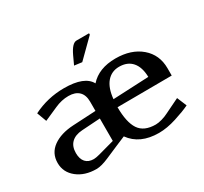

<svg xmlns="http://www.w3.org/2000/svg" viewBox="-139 -868 1141 1074"><g transform="rotate(-30 431.0 -331.5)"><path d="M543.9 -662.1 430.2 -549.8 380.9 -556.2 405.8 -609.9Q434.6 -670.9 462.9 -670.9H543.9ZM357.9 -83V-228L238.8 -220.2Q193.8 -217.3 169.4 -193.6Q145 -169.9 145 -127Q145 -88.9 163.3 -68.4Q181.6 -47.9 215.8 -47.9Q228.5 -47.9 252.9 -54.2ZM475.1 -232.9Q475.1 -135.7 506.1 -88.9Q537.1 -42 612.8 -42Q629.9 -42 653.6 -48.8Q677.2 -55.7 694.8 -64.9L789.1 -110.8L814.9 -48.8Q779.3 -31.2 718 -11.7Q656.7 7.8 605 7.8Q482.4 7.8 423.8 -74.2L368.2 -50.8L280.8 -13.2Q232.4 7.8 201.2 7.8Q126 7.8 77.4 -31Q28.8 -69.8 28.8 -129.9Q28.8 -192.9 78.6 -228.8Q128.4 -264.6 210 -269L357.9 -276.9V-336.9Q357.9 -379.9 334.7 -402.3Q311.5 -424.8 268.1 -424.8Q223.6 -424.8 179.2 -404.8L91.8 -366.2L68.8 -428.2Q162.6 -475.1 268.1 -475.1Q400.4 -475.1 435.1 -410.2Q492.7 -475.1 601.1 -475.1Q702.1 -475.1 764.2 -422.1Q826.2 -369.1 826.2 -282.2V-234.9ZM478 -283.2 709 -293.9Q707.5 -357.4 678.2 -391.1Q648.9 -424.8 595.2 -424.8Q545.9 -424.8 515.1 -388.4Q484.4 -352.1 478 -283.2Z"/></g></svg>

Font: Resagokr
Style: Bold
Weight: 600
Designer: gluk
Foundry: gluk
Version: Version 0.95